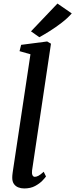

<svg xmlns="http://www.w3.org/2000/svg" viewBox="-20 -1051 424 1081"><path d="M160.5 -91Q158.5 -74 162.8 -64.8Q167 -55.5 176 -55.5Q185 -55.5 196.2 -61.2Q207.5 -67 226 -84L239 -57.5Q234 -50 218.8 -34Q203.5 -18 178 -4Q152.5 10 116 10Q98 10 82.5 3.8Q67 -2.5 57.8 -16.2Q48.5 -30 49 -52.5Q49 -57 49.5 -63.8Q50 -70.5 51 -77Q52 -83.5 52.5 -88L151.5 -745.5L90 -763L99 -798.5L245.5 -817.5L267 -805ZM201.5 -841.5 154.5 -874.5 303.5 -1031 384 -975.5Q360.5 -948.5 327 -922.8Q293.5 -897 260 -876Q226.5 -855 201.5 -841.5Z"/></svg>

Font: Merriweather 20pt Medium
Style: Italic
Weight: 500
Italic angle: -7.8°
Version: Version 2.101